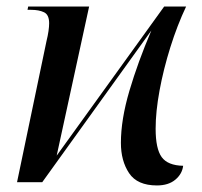

<svg xmlns="http://www.w3.org/2000/svg" viewBox="-20 -556 615 586"><path d="M459 10Q399 10 374 -27.5Q349 -65 349 -120Q349 -191 375 -279Q401 -367 442 -463L109 0H32L122 -431Q126 -447 128 -461Q130 -475 130 -485Q130 -511 114.5 -518.5Q99 -526 75 -526H64L66 -536H252L153 -81L481 -536H548Q521 -479 500 -412Q479 -345 467 -280Q455 -215 455 -163Q455 -102 473.5 -76.5Q492 -51 539 -50Q536 -25 515 -7.5Q494 10 459 10Z"/></svg>

Font: Noto Serif Display SemiCondensed Medium
Style: Italic
Weight: 500
Width: 4
Italic angle: -12°
Designer: Monotype Design Team
Foundry: Monotype Imaging Inc.
Version: Version 2.009